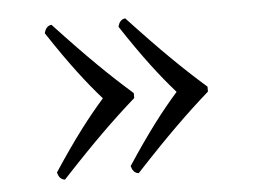

<svg xmlns="http://www.w3.org/2000/svg" viewBox="-37 -449 617 467"><g transform="rotate(-5 271.5 -215.0)"><path d="M393 -215C355.5 -257.5 318 -306 266 -385C268.5 -395 273.5 -402.8 284 -404C363.5 -318.5 413.5 -270 469 -221V-209C413.5 -160 363.5 -111.5 284 -26C273.5 -27.2 268.5 -35 266 -45C318 -124 355.5 -172.5 393 -215ZM213 -215C175.5 -257.5 138 -306 86 -385C88.5 -395 93.5 -402.8 104 -404C183.5 -318.5 233.5 -270 289 -221V-209C233.5 -160 183.5 -111.5 104 -26C93.5 -27.2 88.5 -35 86 -45C138 -124 175.5 -172.5 213 -215Z"/></g></svg>

Font: Libertinus Serif Display
Style: Regular
Weight: 400
Designer: Philipp H. Poll
Foundry: Khaled Hosny
Version: Version 6.1